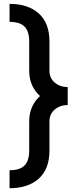

<svg xmlns="http://www.w3.org/2000/svg" viewBox="-20 -823 417 1001"><path d="M132.3 -38.1V-189.5Q132.3 -232.9 147.5 -266.1Q162.6 -299.3 189 -322.3Q162.6 -345.2 147.5 -378.4Q132.3 -411.6 132.3 -455.1V-606.4Q132.3 -659.7 107.9 -684.3Q83.5 -709 29.8 -709V-802.7Q126.5 -802.7 182.1 -752.9Q237.8 -703.1 237.8 -606.4V-455.1Q237.8 -415.5 265.6 -392.3Q293.5 -369.1 333 -369.1V-275.4Q293.5 -275.4 265.6 -252.2Q237.8 -229 237.8 -189.5V-38.1Q237.8 58.6 182.1 108.4Q126.5 158.2 29.8 158.2V64.5Q83.5 64.5 107.9 39.8Q132.3 15.1 132.3 -38.1Z"/></svg>

Font: Giphurs Medium
Style: Regular
Weight: 500
Version: Version 0.920; ttfautohint (v1.8.4.7-5d5b)